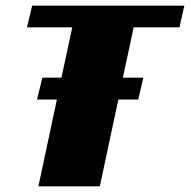

<svg xmlns="http://www.w3.org/2000/svg" viewBox="-20 -655 668 675"><path d="M129 -382H196L234 -559H75L93 -635H628L611 -559H450L412 -382H484L466 -305H396L331 0H115L180 -305H110Z"/></svg>

Font: Racing Sans One
Style: Regular
Weight: 400
Designer: Pablo Impallari, Rodrigo Fuenzalida
Foundry: Pablo Impallari, Rodrigo Fuenzalida
Version: Version 1.001; ttfautohint (v0.8) -G 200 -r 50